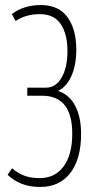

<svg xmlns="http://www.w3.org/2000/svg" viewBox="-20 -730 382 760"><path d="M10 -38 28 -64Q51 -44 76.5 -34.5Q102 -25 137 -25Q198 -25 232 -71.5Q266 -118 266 -201Q266 -351 147 -351H88V-383H162Q201 -383 224 -423Q247 -463 247 -528Q247 -595 220.5 -634.5Q194 -674 138 -674Q82 -674 42 -647L27 -674Q73 -710 142 -710Q212 -710 247 -662Q282 -614 282 -534Q282 -474 263.5 -431Q245 -388 210 -370Q255 -355 278 -310.5Q301 -266 301 -200Q301 -101 258.5 -45.5Q216 10 139 10Q98 10 67 -2Q36 -14 10 -38Z"/></svg>

Font: Georama Condensed ExtraLight
Style: Regular
Weight: 200
Width: 3
Designer: Jean-Baptiste Levee
Foundry: Production Type
Version: Version 1.000